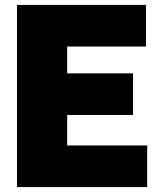

<svg xmlns="http://www.w3.org/2000/svg" viewBox="-20 -760 650 780"><path d="M253 -169H578V0H49V-740H573V-571H253V-462H520.5V-293H253Z"/></svg>

Font: Encode Sans SemiCondensed Black
Style: Regular
Weight: 900
Width: 4
Designer: Multiple Designers
Foundry: Impallari Type
Version: Version 2.000